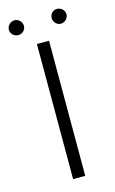

<svg xmlns="http://www.w3.org/2000/svg" viewBox="-132 -646 412 688"><g transform="rotate(-15 74.0 -302.0)"><path d="M51 -501V0H96V-501ZM-5 -604C-20 -604 -33 -591 -33 -576C-33 -561 -20 -549 -5 -549C10 -549 23 -561 23 -576C23 -591 10 -604 -5 -604ZM153 -604C138 -604 126 -592 126 -577C126 -562 138 -549 153 -549C168 -549 181 -562 181 -577C181 -592 168 -604 153 -604Z"/></g></svg>

Font: Advent Pro
Style: Light
Weight: 300
Designer: Andreas Kalpakidis
Foundry: Andreas Kalpakidis
Version: Version 2.002 2007